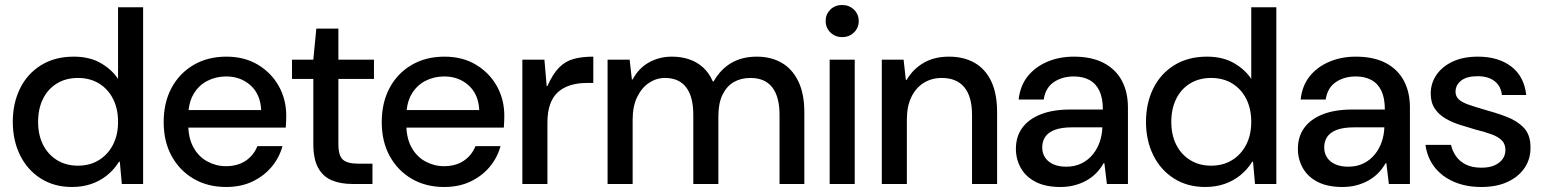

<svg xmlns="http://www.w3.org/2000/svg" viewBox="-20 -734 6153 766"><path d="M267 12Q196 12 142.5 -22Q89 -56 60 -115Q31 -174 31 -248Q31 -322 60 -381Q89 -440 144 -474Q199 -508 274 -508Q338 -508 382.5 -482Q427 -456 451 -419V-705H551V0H466L458 -89H455Q435 -57 407 -34.5Q379 -12 344 0Q309 12 267 12ZM291 -73Q339 -73 375 -95.5Q411 -118 431 -157Q451 -196 451 -248Q451 -300 431 -339.5Q411 -379 375 -401Q339 -423 291 -423Q243 -423 207 -401Q171 -379 151.5 -339.5Q132 -300 132 -248Q132 -196 151.5 -157Q171 -118 207 -95.5Q243 -73 291 -73Z M882 12Q809 12 753 -20.5Q697 -53 665 -111Q633 -169 633 -247Q633 -325 664.5 -383.5Q696 -442 752.5 -475Q809 -508 883 -508Q956 -508 1009.5 -475.5Q1063 -443 1092.5 -390Q1122 -337 1122 -272Q1122 -262 1121.5 -250Q1121 -238 1120 -225H706V-295H1022Q1019 -358 979.5 -393.5Q940 -429 882 -429Q841 -429 806.5 -411Q772 -393 751.5 -357.5Q731 -322 731 -267V-239Q731 -184 751.5 -146.5Q772 -109 807 -90Q842 -71 881 -71Q928 -71 960 -92.5Q992 -114 1007 -151H1107Q1094 -104 1063 -67.5Q1032 -31 986.5 -9.5Q941 12 882 12Z M1386 0Q1338 0 1303 -15Q1268 -30 1249 -65Q1230 -100 1230 -160V-419H1145V-496H1230L1242 -620H1330V-496H1472V-419H1330V-159Q1330 -113 1348 -97Q1366 -81 1410 -81H1466V0Z M1752 12Q1679 12 1623 -20.5Q1567 -53 1535 -111Q1503 -169 1503 -247Q1503 -325 1534.5 -383.5Q1566 -442 1622.5 -475Q1679 -508 1753 -508Q1826 -508 1879.5 -475.5Q1933 -443 1962.5 -390Q1992 -337 1992 -272Q1992 -262 1991.5 -250Q1991 -238 1990 -225H1576V-295H1892Q1889 -358 1849.5 -393.5Q1810 -429 1752 -429Q1711 -429 1676.5 -411Q1642 -393 1621.5 -357.5Q1601 -322 1601 -267V-239Q1601 -184 1621.5 -146.5Q1642 -109 1677 -90Q1712 -71 1751 -71Q1798 -71 1830 -92.5Q1862 -114 1877 -151H1977Q1964 -104 1933 -67.5Q1902 -31 1856.5 -9.5Q1811 12 1752 12Z M2064 0V-496H2152L2161 -391H2164Q2186 -440 2211 -465Q2236 -490 2269 -499Q2302 -508 2347 -508V-403H2320Q2284 -403 2254.5 -393.5Q2225 -384 2205 -365.5Q2185 -347 2174.5 -317Q2164 -287 2164 -246V0Z M2404 0V-496H2492L2501 -417H2504Q2528 -462 2569 -485Q2610 -508 2661 -508Q2699 -508 2730.5 -497Q2762 -486 2785.5 -464.5Q2809 -443 2824 -409H2827Q2854 -457 2897 -482.5Q2940 -508 2999 -508Q3056 -508 3098.5 -483.5Q3141 -459 3165 -409.5Q3189 -360 3189 -286V0H3090V-276Q3090 -348 3061 -385.5Q3032 -423 2974 -423Q2936 -423 2907.5 -406.5Q2879 -390 2862.5 -356Q2846 -322 2846 -271V0H2746V-276Q2746 -348 2717.5 -385.5Q2689 -423 2633 -423Q2599 -423 2569.5 -403.5Q2540 -384 2522 -347Q2504 -310 2504 -257V0Z M3290 0V-496H3390V0ZM3340 -586Q3312 -586 3293 -604.5Q3274 -623 3274 -651Q3274 -677 3292.5 -695.5Q3311 -714 3340 -714Q3368 -714 3387 -695.5Q3406 -677 3406 -650Q3406 -623 3387 -604.5Q3368 -586 3340 -586Z M3498 0V-496H3585L3594 -415H3597Q3622 -458 3664.5 -483Q3707 -508 3766 -508Q3825 -508 3868 -483.5Q3911 -459 3934.5 -410Q3958 -361 3958 -286V0H3858V-276Q3858 -348 3827.5 -385.5Q3797 -423 3737 -423Q3697 -423 3665.5 -403.5Q3634 -384 3616 -347Q3598 -310 3598 -257V0Z M4211 12Q4151 12 4111.5 -8.5Q4072 -29 4052.5 -64Q4033 -99 4033 -140Q4033 -189 4058.5 -224Q4084 -259 4132.5 -278Q4181 -297 4249 -297H4380Q4380 -342 4366.5 -371Q4353 -400 4327 -414.5Q4301 -429 4264 -429Q4218 -429 4184.5 -406.5Q4151 -384 4144 -337H4044Q4050 -392 4080 -429.5Q4110 -467 4158 -487.5Q4206 -508 4264 -508Q4335 -508 4383 -483Q4431 -458 4455.5 -412.5Q4480 -367 4480 -305V0H4396L4386 -83H4383Q4370 -60 4352.5 -42.5Q4335 -25 4313 -13Q4291 -1 4265.5 5.5Q4240 12 4211 12ZM4234 -69Q4268 -69 4294.5 -82Q4321 -95 4339.5 -117.5Q4358 -140 4367.5 -168Q4377 -196 4378 -226H4259Q4215 -226 4188.5 -216Q4162 -206 4150 -188Q4138 -170 4138 -146Q4138 -123 4149.5 -105.5Q4161 -88 4182.5 -78.5Q4204 -69 4234 -69Z M4788 12Q4717 12 4663.5 -22Q4610 -56 4581 -115Q4552 -174 4552 -248Q4552 -322 4581 -381Q4610 -440 4665 -474Q4720 -508 4795 -508Q4859 -508 4903.5 -482Q4948 -456 4972 -419V-705H5072V0H4987L4979 -89H4976Q4956 -57 4928 -34.5Q4900 -12 4865 0Q4830 12 4788 12ZM4812 -73Q4860 -73 4896 -95.5Q4932 -118 4952 -157Q4972 -196 4972 -248Q4972 -300 4952 -339.5Q4932 -379 4896 -401Q4860 -423 4812 -423Q4764 -423 4728 -401Q4692 -379 4672.5 -339.5Q4653 -300 4653 -248Q4653 -196 4672.5 -157Q4692 -118 4728 -95.5Q4764 -73 4812 -73Z M5336 12Q5276 12 5236.5 -8.5Q5197 -29 5177.5 -64Q5158 -99 5158 -140Q5158 -189 5183.5 -224Q5209 -259 5257.5 -278Q5306 -297 5374 -297H5505Q5505 -342 5491.5 -371Q5478 -400 5452 -414.5Q5426 -429 5389 -429Q5343 -429 5309.5 -406.5Q5276 -384 5269 -337H5169Q5175 -392 5205 -429.5Q5235 -467 5283 -487.5Q5331 -508 5389 -508Q5460 -508 5508 -483Q5556 -458 5580.5 -412.5Q5605 -367 5605 -305V0H5521L5511 -83H5508Q5495 -60 5477.5 -42.5Q5460 -25 5438 -13Q5416 -1 5390.5 5.5Q5365 12 5336 12ZM5359 -69Q5393 -69 5419.5 -82Q5446 -95 5464.5 -117.5Q5483 -140 5492.5 -168Q5502 -196 5503 -226H5384Q5340 -226 5313.5 -216Q5287 -206 5275 -188Q5263 -170 5263 -146Q5263 -123 5274.5 -105.5Q5286 -88 5307.5 -78.5Q5329 -69 5359 -69Z M5890 12Q5828 12 5780 -9Q5732 -30 5703 -67.5Q5674 -105 5667 -156H5769Q5774 -133 5788 -112Q5802 -91 5827.5 -78Q5853 -65 5890 -65Q5923 -65 5944 -75Q5965 -85 5975.5 -100.5Q5986 -116 5986 -135Q5986 -159 5972 -173.5Q5958 -188 5931 -198Q5904 -208 5867 -217Q5836 -226 5804.5 -236Q5773 -246 5746.5 -261.5Q5720 -277 5704 -301Q5688 -325 5688 -361Q5688 -402 5711 -435.5Q5734 -469 5776 -488.5Q5818 -508 5876 -508Q5958 -508 6009.5 -468.5Q6061 -429 6069 -355H5972Q5968 -391 5942.5 -410.5Q5917 -430 5875 -430Q5832 -430 5809.5 -412.5Q5787 -395 5787 -368Q5787 -350 5799.5 -338Q5812 -326 5837.5 -317Q5863 -308 5901 -297Q5949 -284 5991 -268Q6033 -252 6059.5 -224Q6086 -196 6086 -147Q6087 -101 6063 -65Q6039 -29 5995 -8.5Q5951 12 5890 12Z"/></svg>

Font: DM Sans 9pt 36pt Medium
Style: Regular
Weight: 500
Version: Version 4.004;gftools[0.9.30]